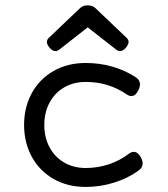

<svg xmlns="http://www.w3.org/2000/svg" viewBox="-20 -702 640 732"><path d="M342.8 -671.9 462.4 -558.1Q470.2 -550.8 470.2 -542Q470.2 -531.7 459 -519Q448.7 -507.3 437.5 -507.3Q429.7 -507.3 422.4 -513.2L314.5 -597.7L206.5 -513.2Q199.2 -507.3 191.4 -507.3Q180.2 -507.3 169.9 -519Q158.7 -531.7 158.7 -542Q158.7 -550.8 166.5 -558.1L286.1 -671.9Q296.9 -681.6 314.5 -681.6Q332 -681.6 342.8 -671.9ZM496.6 -408.2Q513.7 -397.5 513.7 -380.4Q513.7 -369.1 506.3 -356Q496.6 -335.9 481 -335.9Q471.7 -335.9 462.9 -342.3Q394 -389.6 307.1 -389.6Q260.3 -389.6 224.4 -368.7Q188.5 -347.7 168.7 -310.3Q148.9 -272.9 148.9 -225.6Q148.9 -178.2 168.7 -140.9Q188.5 -103.5 224.4 -82.5Q260.3 -61.5 307.1 -61.5Q352.1 -61.5 394.3 -75.4Q436.5 -89.4 471.2 -115.7Q481 -123 489.7 -123Q504.9 -123 515.6 -104.5Q523.9 -90.3 523.9 -79.1Q523.9 -63 508.3 -51.8Q468.3 -22.5 415.3 -5.9Q362.3 10.7 307.1 10.7Q237.3 10.7 183.8 -20Q130.4 -50.8 101.1 -104.5Q71.8 -158.2 71.8 -225.6Q71.8 -293 101.1 -346.7Q130.4 -400.4 183.8 -431.2Q237.3 -461.9 307.1 -461.9Q359.4 -461.9 407.5 -448.2Q455.6 -434.6 496.6 -408.2Z"/></svg>

Font: Courier Prime Sans
Style: Regular
Weight: 400
Designer: Alan Dague-Greene
Foundry: Quote-Unquote Apps
Version: Version 3.020